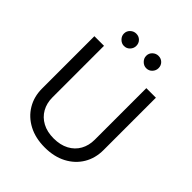

<svg xmlns="http://www.w3.org/2000/svg" viewBox="-254 -1084 1248 1248"><g transform="rotate(45 370.5 -460.0)"><path d="M565.4 -727.1H653.3V-245.6Q653.3 -170.9 618.4 -112.5Q583.5 -54.2 520 -20.8Q456.5 12.7 370.6 12.7Q285.2 12.7 221.7 -20.8Q158.2 -54.2 123 -112.8Q87.9 -171.4 87.9 -245.6V-727.1H176.3V-252.9Q176.3 -199.7 199.7 -158.2Q223.1 -116.7 266.6 -93.3Q310.1 -69.8 370.6 -69.8Q431.2 -69.8 475.1 -93.3Q519 -116.7 542.2 -158.2Q565.4 -199.7 565.4 -252.9ZM268.6 -817.9Q246.1 -817.9 228.8 -835.2Q211.4 -852.5 211.4 -875Q211.4 -899.4 228.8 -915.5Q246.1 -931.6 268.6 -931.6Q293 -931.6 309.1 -915.5Q325.2 -899.4 325.2 -875Q325.2 -852.5 309.1 -835.2Q293 -817.9 268.6 -817.9ZM473.1 -817.9Q450.7 -817.9 433.3 -835.2Q416 -852.5 416 -875Q416 -899.4 433.3 -915.5Q450.7 -931.6 473.1 -931.6Q497.6 -931.6 513.7 -915.5Q529.8 -899.4 529.8 -875Q529.8 -852.5 513.7 -835.2Q497.6 -817.9 473.1 -817.9Z"/></g></svg>

Font: Sahel VF Regular
Style: Regular
Weight: 400
Foundry: Saber Rastikerdar (saber.rastikerdar@gmail.com)
Version: Version 3.4.0